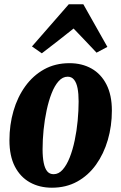

<svg xmlns="http://www.w3.org/2000/svg" viewBox="-20 -861 565 895"><path d="M304 -566.5Q362 -566.5 406.5 -541.5Q451 -516.5 476.2 -467.2Q501.5 -418 501.5 -345.5Q501.5 -273.5 482.5 -208.5Q463.5 -143.5 427.5 -93.2Q391.5 -43 339.8 -14.5Q288 14 222 14Q164 14 119.2 -11Q74.5 -36 49.2 -85Q24 -134 24 -207Q24 -279 42.8 -343.8Q61.5 -408.5 97.8 -458.8Q134 -509 185.8 -537.8Q237.5 -566.5 304 -566.5ZM295.5 -503.5Q272 -503.5 253.2 -482.5Q234.5 -461.5 220.8 -426.5Q207 -391.5 197.5 -347.2Q188 -303 183.2 -256Q178.5 -209 178.5 -165Q178.5 -128 183.8 -102Q189 -76 200 -62.5Q211 -49 230 -49Q253.5 -49 272.2 -70.2Q291 -91.5 305 -127Q319 -162.5 328.2 -206.5Q337.5 -250.5 342 -297.8Q346.5 -345 346.5 -388Q346.5 -424.5 341.5 -450Q336.5 -475.5 325.2 -489.5Q314 -503.5 295.5 -503.5ZM175 -612.5 129 -644.5 300.5 -841H368.5L480.5 -642.5L430 -615.5Q404 -643.5 376.8 -671.8Q349.5 -700 323 -728Q286.5 -698.5 249.5 -670Q212.5 -641.5 175 -612.5Z"/></svg>

Font: Merriweather 24pt SemiCondensed Black
Style: Italic
Weight: 900
Width: 4
Italic angle: -7.8°
Designer: Eben Sorkin
Foundry: Eben Sorkin
Version: Version 2.101